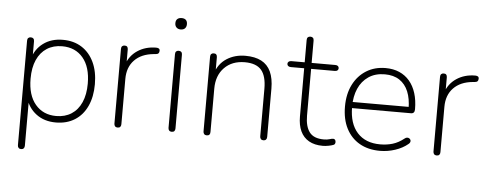

<svg xmlns="http://www.w3.org/2000/svg" viewBox="-54 -828 2933 1157"><g transform="rotate(5 1412.5 -249.5)"><path d="M106 186Q96 186 90.5 180Q85 174 85 164V-468Q85 -479 90.5 -484.5Q96 -490 106 -490Q116 -490 121.5 -484.5Q127 -479 127 -468V-358H116Q133 -420 181.5 -456Q230 -492 300 -492Q366 -492 414 -461.5Q462 -431 488.5 -375Q515 -319 515 -242Q515 -166 489 -109.5Q463 -53 414.5 -22.5Q366 8 300 8Q230 8 181.5 -28.5Q133 -65 116 -126H127V164Q127 174 121.5 180Q116 186 106 186ZM299 -31Q352 -31 391 -56Q430 -81 451 -128.5Q472 -176 472 -242Q472 -342 425.5 -397.5Q379 -453 299 -453Q246 -453 207 -428Q168 -403 147 -356Q126 -309 126 -242Q126 -142 173 -86.5Q220 -31 299 -31Z M674 6Q664 6 658.5 0Q653 -6 653 -16V-468Q653 -479 658.5 -484.5Q664 -490 674 -490Q684 -490 689 -484.5Q694 -479 694 -468V-371H684Q703 -430 751.5 -462Q800 -494 864 -494Q873 -494 879.5 -490.5Q886 -487 886 -477Q886 -467 881 -461.5Q876 -456 864 -455L852 -454Q778 -447 736.5 -404Q695 -361 695 -290V-16Q695 -6 690 0Q685 6 674 6Z M1001 3Q991 3 985.5 -3Q980 -9 980 -19V-465Q980 -476 985.5 -481.5Q991 -487 1001 -487Q1011 -487 1016.5 -481.5Q1022 -476 1022 -465V-19Q1022 -9 1017 -3Q1012 3 1001 3ZM1001 -616Q985 -616 975.5 -625.5Q966 -635 966 -651Q966 -668 975.5 -676.5Q985 -685 1001 -685Q1018 -685 1027 -676.5Q1036 -668 1036 -651Q1036 -635 1027 -625.5Q1018 -616 1001 -616Z M1213 6Q1203 6 1197.5 0Q1192 -6 1192 -16V-468Q1192 -479 1197.5 -484.5Q1203 -490 1213 -490Q1223 -490 1228 -484.5Q1233 -479 1233 -468V-366H1222Q1242 -429 1291 -460.5Q1340 -492 1404 -492Q1462 -492 1500.5 -472Q1539 -452 1558 -411Q1577 -370 1577 -308V-16Q1577 -6 1571.5 0Q1566 6 1556 6Q1546 6 1540.5 0Q1535 -6 1535 -16V-304Q1535 -381 1504 -417Q1473 -453 1404 -453Q1327 -453 1280.5 -405.5Q1234 -358 1234 -278V-16Q1234 6 1213 6Z M1915 8Q1865 8 1831 -11.5Q1797 -31 1780 -67.5Q1763 -104 1763 -156V-448H1682Q1672 -448 1666 -453Q1660 -458 1660 -466Q1660 -474 1666 -479Q1672 -484 1682 -484H1763V-619Q1763 -630 1768.5 -635.5Q1774 -641 1784 -641Q1794 -641 1799.5 -635.5Q1805 -630 1805 -619V-484H1948Q1959 -484 1964.5 -479Q1970 -474 1970 -466Q1970 -458 1964.5 -453Q1959 -448 1948 -448H1805V-165Q1805 -100 1831 -65.5Q1857 -31 1918 -31Q1939 -31 1952.5 -35.5Q1966 -40 1975 -40Q1981 -40 1985.5 -35Q1990 -30 1990 -21Q1990 -16 1987.5 -10.5Q1985 -5 1978 -3Q1968 1 1949.5 4.5Q1931 8 1915 8Z M2261 8Q2189 8 2137 -22Q2085 -52 2056.5 -107.5Q2028 -163 2028 -240Q2028 -316 2056.5 -372.5Q2085 -429 2135.5 -460.5Q2186 -492 2252 -492Q2299 -492 2335.5 -476Q2372 -460 2397.5 -430Q2423 -400 2436.5 -357Q2450 -314 2450 -260Q2450 -247 2444.5 -240.5Q2439 -234 2428 -234H2055V-271H2428L2411 -259Q2411 -320 2393 -363.5Q2375 -407 2339.5 -430.5Q2304 -454 2251 -454Q2193 -454 2152.5 -426.5Q2112 -399 2091.5 -352Q2071 -305 2071 -245V-240Q2071 -140 2120.5 -85.5Q2170 -31 2259 -31Q2299 -31 2334 -41.5Q2369 -52 2403 -79Q2410 -85 2417.5 -85.5Q2425 -86 2430.5 -82.5Q2436 -79 2438.5 -73.5Q2441 -68 2439 -61Q2437 -54 2429 -48Q2398 -22 2353 -7Q2308 8 2261 8Z M2604 6Q2594 6 2588.5 0Q2583 -6 2583 -16V-468Q2583 -479 2588.5 -484.5Q2594 -490 2604 -490Q2614 -490 2619 -484.5Q2624 -479 2624 -468V-371H2614Q2633 -430 2681.5 -462Q2730 -494 2794 -494Q2803 -494 2809.5 -490.5Q2816 -487 2816 -477Q2816 -467 2811 -461.5Q2806 -456 2794 -455L2782 -454Q2708 -447 2666.5 -404Q2625 -361 2625 -290V-16Q2625 -6 2620 0Q2615 6 2604 6Z"/></g></svg>

Font: Nunito ExtraLight ExtraLight
Style: Regular
Weight: 250
Version: Version 3.602